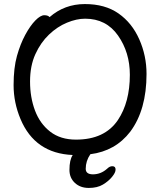

<svg xmlns="http://www.w3.org/2000/svg" viewBox="-20 -739 785 945"><path d="M354 -51.8Q495.1 -51.8 560.1 -147.9Q619.1 -235.8 619.1 -371.1Q619.1 -481 561 -564Q502.9 -647 398.9 -647Q356.9 -647 309.6 -627.4Q262.2 -607.9 221.2 -568.8Q180.2 -529.8 154.1 -472.4Q127.9 -415 127.9 -337.9Q127.9 -259.8 152.3 -194.8Q176.8 -129.9 227.3 -90.8Q277.8 -51.8 354 -51.8ZM321.8 97.2Q321.8 48.3 337.9 23.9Q151.9 16.1 81.1 -152.8Q46.9 -233.9 46.9 -319.8Q46.9 -404.8 63.5 -463.9Q80.1 -522.9 104.5 -567.9Q128.9 -612.8 154.1 -638.4Q179.2 -664.1 198.2 -664.1Q216.3 -664.1 224.1 -654.8Q297.4 -718.8 397.2 -719Q497.1 -719.2 563.5 -672.6Q629.9 -626 665.5 -545.4Q701.2 -464.8 701.2 -375Q701.2 -198.2 621.1 -90.8Q547.9 4.4 424.8 20Q401.9 53.2 401.9 91.8Q401.9 118.7 437 119.1Q476.1 119.1 506.8 91.8Q520 78.6 533.2 79.1Q549.3 79.1 548.8 96.2Q548.8 110.4 531.5 131.6Q514.2 152.8 486.6 169.4Q459 186 417 186Q375 186 348.4 161.1Q321.8 136.2 321.8 97.2Z"/></svg>

Font: LXGW WenKai Screen R
Style: Regular
Weight: 400
Designer: Fontworks Inc.
Version: Version 1.235;May 31, 2022